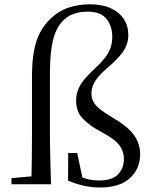

<svg xmlns="http://www.w3.org/2000/svg" viewBox="-20 -836 691 871"><path d="M32 0V-27.8L149.7 -38.6H167.9V0ZM122.1 0Q125.1 -114.3 125.1 -228.5V-487.9Q125.1 -557.9 134.5 -606.6Q143.8 -655.3 162.7 -690.3Q181.7 -725.4 209.9 -751.8Q247.4 -787.4 292.6 -801.9Q337.7 -816.5 387.3 -816.5Q443.5 -816.5 482.4 -798.7Q521.2 -781 541.7 -749.4Q562.1 -717.7 562.1 -677.2Q562.1 -634.8 537.1 -600.2Q512.2 -565.7 467.9 -528.7Q432.1 -498.4 413.4 -470.7Q394.8 -443.1 394.8 -412.8Q394.8 -390.6 404.2 -373.6Q413.6 -356.7 433.8 -340.5Q453.9 -324.4 486.2 -305.2Q559.6 -262.8 587.6 -223.6Q615.7 -184.3 615.7 -137.4Q615.7 -69.6 568.9 -27.5Q522.1 14.6 433.9 14.6Q396.2 14.6 360.5 6.6Q324.7 -1.4 288.9 -16.4L289.4 -141.8H330.1L357.5 -13.7L317.8 -45.9Q347.5 -31.6 373.7 -24.4Q399.8 -17.3 431.3 -17.3Q488.5 -17.3 515.3 -44.8Q542.1 -72.4 542.1 -115.9Q542.1 -149.4 521.3 -177.4Q500.5 -205.3 439.3 -237.6Q389 -264.1 357.2 -296.1Q325.3 -328.1 325.3 -379.5Q325.3 -409.9 336.5 -434.5Q347.7 -459.1 367.6 -481.7Q387.6 -504.4 412.6 -527.3Q450 -561.6 469.7 -593.9Q489.4 -626.2 489.4 -668.1Q489.4 -716.9 463.2 -750.1Q437.1 -783.2 377.8 -783.2Q341.5 -783.2 312.4 -772.4Q283.3 -761.6 260.4 -736.4Q242 -715.7 230.2 -685.5Q218.3 -655.2 212.4 -609.1Q206.5 -562.9 206.5 -493V-228.5Q206.5 -171.9 208.3 -114.3Q210.1 -56.6 211.3 0Z"/></svg>

Font: Source Han Serif JP VF
Style: Regular
Weight: 250
Designer: Ryoko NISHIZUKA 西塚涼子 (kana & ideographs); Frank Grießhammer (Latin, Greek & Cyrillic); Wenlong ZHANG 张文龙 (bopomofo); San
Foundry: Adobe
Version: Version 2.001;hotconv 1.1.0;makeotfexe 2.6.0